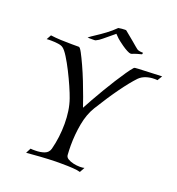

<svg xmlns="http://www.w3.org/2000/svg" viewBox="-152 -976 1024 1110"><g transform="rotate(20 360.5 -421.0)"><path d="M133 11 149 -20Q157 -19 163.5 -19Q170 -19 177 -19Q210 -19 234 -28Q258 -37 265 -62Q285 -139 285 -222Q285 -262 279.5 -299.5Q274 -337 262 -371Q253 -397 235.5 -437Q218 -477 197 -518.5Q176 -560 156 -592Q136 -624 122 -634Q112 -642 91 -645Q70 -648 48 -648Q41 -648 34 -648Q27 -648 20 -647L36 -676Q65 -672 98.5 -670.5Q132 -669 165 -669H210Q217 -669 231 -643Q245 -617 263.5 -576.5Q282 -536 300 -490.5Q318 -445 332 -406Q346 -367 353 -346Q365 -369 384.5 -403.5Q404 -438 427 -477Q450 -516 473.5 -553Q497 -590 517 -619Q537 -648 549 -661Q551 -665 558.5 -665.5Q566 -666 577 -667L721 -673L703 -643Q699 -644 693.5 -644Q688 -644 683 -644Q658 -644 633.5 -636Q609 -628 592 -611Q557 -574 512.5 -512.5Q468 -451 415 -365Q385 -316 373 -250Q361 -184 361 -117Q361 -103 361.5 -89Q362 -75 363 -61Q363 -46 377.5 -37Q392 -28 412.5 -23.5Q433 -19 452 -19Q470 -19 480 -22L463 9Q447 4 417 2Q387 0 344 0H312Q267 1 216.5 4.5Q166 8 133 11ZM504 -734Q497 -734 481.5 -742Q466 -750 449 -762Q421 -782 410 -792Q399 -802 391 -811Q388 -816 385 -811Q343 -777 324.5 -761Q306 -745 288 -737Q286 -736 280.5 -736Q275 -736 268 -736Q259 -736 250 -736Q241 -736 239 -737Q253 -748 278.5 -764.5Q304 -781 333 -802.5Q362 -824 387 -849Q397 -851 408 -852Q419 -853 427 -853Q434 -853 435 -852L491 -806Q506 -793 517.5 -783.5Q529 -774 533 -771Q540 -766 552 -764.5Q564 -763 571 -763L568 -753Q558 -751 540 -745.5Q522 -740 511 -735Q509 -734 504 -734Z"/></g></svg>

Font: Luxurious Roman
Style: Regular
Weight: 400
Designer: Robert E. Leuschke
Foundry: Robert E. Leuschke
Version: Version 1.010; ttfautohint (v1.8.3)